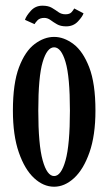

<svg xmlns="http://www.w3.org/2000/svg" viewBox="-20 -662 392 692"><path d="M175 11Q136.5 11 102.8 -20.2Q69 -51.5 47.8 -112.8Q26.5 -174 26.5 -263.5Q26.5 -361.5 48.5 -419.5Q70.5 -477.5 104.8 -503.2Q139 -529 175 -529Q210.5 -529 244.8 -503.2Q279 -477.5 301.5 -419.5Q324 -361.5 324 -263.5Q324 -174 302.5 -112.8Q281 -51.5 247 -20.2Q213 11 175 11ZM175 -27.5Q200.5 -27.5 216.2 -84Q232 -140.5 232 -263.5Q232 -385.5 216.2 -438.5Q200.5 -491.5 175 -491.5Q149.5 -491.5 133.8 -438.5Q118 -385.5 118 -263.5Q118 -140.5 133.8 -84Q149.5 -27.5 175 -27.5ZM218.5 -567Q198.5 -567 185.5 -574.5Q172.5 -582 162 -589.8Q151.5 -597.5 139.5 -597.5Q123.5 -597.5 115.2 -588.8Q107 -580 104.5 -575L70 -590.5Q74 -604 90.8 -622.8Q107.5 -641.5 133 -641.5Q154 -641.5 167 -633.8Q180 -626 190.8 -618.2Q201.5 -610.5 216 -610.5Q231 -610.5 237.8 -618Q244.5 -625.5 247.5 -631.5L281 -614Q277.5 -602.5 261 -584.8Q244.5 -567 218.5 -567Z"/></svg>

Font: Imbue 10pt Medium
Style: Regular
Weight: 500
Designer: Tyler Finck
Foundry: Etcetera Type Company
Version: Version 1.102; ttfautohint (v1.8.3)